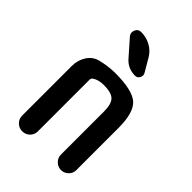

<svg xmlns="http://www.w3.org/2000/svg" viewBox="-226 -858 951 951"><g transform="rotate(45 250.0 -382.5)"><path d="M59.6 -54.7V-402.3Q59.6 -443.4 80.6 -476.1Q101.6 -508.8 138.7 -517.6Q185.5 -529.3 235.4 -530.3Q357.4 -530.3 398.9 -493.2Q440.4 -456.1 440.4 -349.6V-53.7Q440.4 -31.2 424.3 -15.6Q408.2 0 386.2 0Q364.3 0 348.1 -16.1Q332 -32.2 332 -53.7V-355.5Q332 -408.2 312 -428.2Q292 -448.2 238.3 -448.2Q202.1 -448.2 178.7 -432.6Q169.9 -426.8 169.9 -415V-54.7Q169.9 -31.2 153.8 -15.6Q137.7 0 114.7 0Q91.8 0 75.7 -16.1Q59.6 -32.2 59.6 -54.7ZM184.6 -764.6Q219.7 -764.6 250.5 -748Q281.2 -731.4 298.8 -701.2L338.9 -632.8Q346.7 -619.1 338.9 -604.5Q331.1 -589.8 315.4 -589.8Q264.6 -589.8 232.4 -627L160.2 -709Q146.5 -724.6 154.8 -744.6Q163.1 -764.6 184.6 -764.6Z"/></g></svg>

Font: Rounded-X Mgen+ 1mn medium
Style: Regular
Weight: 500
Designer: [Source Han Sans]
Ryoko NISHIZUKA  (kana & ideographs); Paul D. Hunt (Latin, Greek & Cyrillic); Wenlong ZHANG  (bopomofo
Version: Version 1.059.20150602